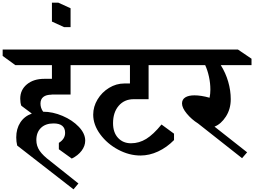

<svg xmlns="http://www.w3.org/2000/svg" viewBox="-44 -1158 1909 1442"><path d="M260 -380Q260 -347 280 -319Q352 -319 426 -287.5Q500 -256 548 -205.5Q596 -155 596 -102Q596 -62 569 -26Q542 10 495 33L398 -37V-85Q445 -114 445 -160Q445 -231 358 -231Q298 -231 263.5 -197.5Q229 -164 229 -106Q229 -62 253.5 -26Q278 10 334 52L545 220L508 264L85 -65Q78 -95 78 -126Q78 -191 108.5 -238Q139 -285 195 -305L116 -364Q108 -386 108 -417Q108 -483 158 -524.5Q208 -566 289 -566H346V-669H71L-24 -738V-786H608L703 -717V-669H486V-448H344V-447Q303 -447 281.5 -430Q260 -413 260 -380Z M486 -954H438L346 -996V-1138H394L486 -1096Z M805 -233Q805 -163 842.5 -122.5Q880 -82 940 -82Q1001 -82 1054.5 -115Q1108 -148 1169 -223L1263 -154V-106Q1209 -51 1143.5 -20.5Q1078 10 1011 10Q926 10 843.5 -34Q761 -78 708.5 -149.5Q656 -221 656 -297Q656 -357 688.5 -411Q721 -465 775 -498Q829 -531 890 -531H932V-669H569L475 -738V-786H1304L1399 -717V-669H1072V-413H960Q890 -413 847.5 -363.5Q805 -314 805 -233Z M1614 -669Q1651 -610 1670 -544Q1689 -478 1689 -413Q1689 -339 1652.5 -282.5Q1616 -226 1567 -207L1812 -14L1774 30L1443 -231Q1395 -261 1359 -304.5Q1323 -348 1323 -381Q1323 -411 1347.5 -426.5Q1372 -442 1416 -442Q1466 -442 1530 -424Q1536 -453 1536 -485Q1536 -533 1525.5 -581.5Q1515 -630 1497 -669H1242L1141 -738V-786H1743L1845 -717V-669Z"/></svg>

Font: Inknut Antiqua SemiBold
Style: Regular
Weight: 600
Designer: Claus Eggers Sørensen
Foundry: Claus Eggers Sørensen
Version: Version 1.003; ttfautohint (v1.8.2) -l 8 -r 50 -G 200 -x 14 